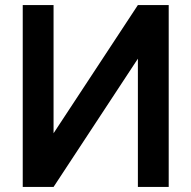

<svg xmlns="http://www.w3.org/2000/svg" viewBox="-20 -740 758 760"><path d="M647.8 0H525.8V-507.7L192 0H70V-720H192V-212.5L525.8 -720H647.8Z"/></svg>

Font: Manrope ExtraLight
Style: Regular
Weight: 200
Designer: Mikhail Sharanda
Foundry: Mikhail Sharanda
Version: Version 4.505